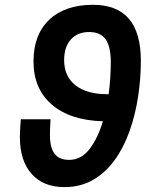

<svg xmlns="http://www.w3.org/2000/svg" viewBox="-20 -762 626 792"><path d="M245.6 9.8Q158.7 9.8 110.4 -44.7Q62 -99.1 62 -196.3Q62 -214.4 63.2 -232.7Q64.5 -251 65.9 -270H188.5Q187.5 -254.4 186.8 -238Q186 -221.7 186 -206.1Q186 -152.3 205.3 -127.4Q224.6 -102.5 265.1 -102.5Q315.4 -102.5 349.9 -147.9Q384.3 -193.4 404.3 -261.7Q269.5 -265.6 193.8 -330.6Q118.2 -395.5 118.2 -508.8Q118.2 -619.1 183.1 -680.7Q248 -742.2 363.8 -742.2Q561 -742.2 561 -511.7Q561 -437.5 549.6 -362.8Q538.1 -288.1 514.4 -221.2Q490.7 -154.3 453.4 -102.3Q416 -50.3 364.3 -20.3Q312.5 9.8 245.6 9.8ZM428.2 -373.5Q432.6 -406.7 434.8 -440.2Q437 -473.6 437 -505.9Q437 -570.8 415.3 -600.3Q393.6 -629.9 348.1 -629.9Q299.8 -629.9 272.2 -599.1Q244.6 -568.4 244.6 -513.7Q244.6 -447.3 291.3 -410.4Q337.9 -373.5 421.4 -373.5Z"/></svg>

Font: Cascadia Code NF SemiBold
Style: Italic
Weight: 600
Italic angle: -10°
Monospace: yes
Designer: Aaron Bell
Foundry: Saja Typeworks
Version: Version 2404.023; ttfautohint (v1.8.4)